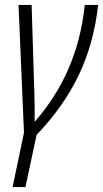

<svg xmlns="http://www.w3.org/2000/svg" viewBox="-20 -551 417 777"><path d="M31 206H83L128 -5C271 -155 354 -319 377 -531H323C303 -336 230 -185 123 -61H120C121 -92 120 -140 119 -174L108 -531H55L77 -14Z"/></svg>

Font: Noto Sans Condensed Light
Style: Italic
Weight: 300
Width: 3
Italic angle: -12°
Designer: Monotype Design Team
Foundry: Monotype Imaging Inc.
Version: Version 2.013